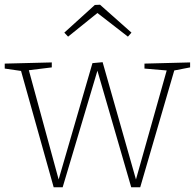

<svg xmlns="http://www.w3.org/2000/svg" viewBox="-25 -790 824 812"><path d="M586 -521 779 -526V-505L712 -492L568 2H530L387 -491L240 2H202L64 -490L-5 -500V-521L194 -526V-505L97 -493L223 -31L366 -523L409 -527L550 -31L680 -492L586 -500ZM398 -770 531 -652 516 -635 387 -735 263 -635 247 -652 376 -769Z"/></svg>

Font: Bitter Pro ExtraLight
Style: Regular
Weight: 275
Designer: Sol Matas, and Bitter project Authors
Foundry: Sol Matas
Version: Version 1.010